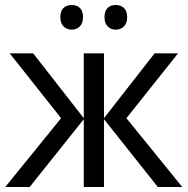

<svg xmlns="http://www.w3.org/2000/svg" viewBox="-20 -750 754 770"><path d="M487 -276 711 0H613L397 -272V0H316V-272L99 0H1L225 -276L19 -536H113L316 -276V-536H397V-276L600 -536H694ZM268 -730Q288 -730 300.5 -718Q313 -706 313 -681Q313 -657 300 -644Q287 -631 268 -631Q248 -631 235 -644Q222 -657 222 -681Q222 -706 234.5 -718Q247 -730 268 -730ZM444 -730Q464 -730 477 -718Q490 -706 490 -681Q490 -657 477 -644Q464 -631 444 -631Q425 -631 412 -644Q399 -657 399 -681Q399 -706 411.5 -718Q424 -730 444 -730Z"/></svg>

Font: Noto Sans Display
Style: Regular
Weight: 400
Designer: Monotype Design team
Foundry: Monotype Imaging Inc.
Version: Version 1.000